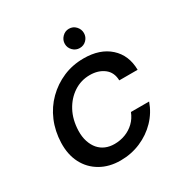

<svg xmlns="http://www.w3.org/2000/svg" viewBox="-160 -803 905 942"><g transform="rotate(-30 292.5 -331.5)"><path d="M256 12Q192 12 143.5 -16Q95 -44 69.5 -93.5Q44 -143 46 -209Q48 -274 71.5 -329.5Q95 -385 136.5 -426Q178 -467 231.5 -490Q285 -513 348 -513Q440 -513 494.5 -464Q549 -415 550 -332H446Q445 -378 413 -402.5Q381 -427 333 -427Q283 -427 242 -400Q201 -373 176 -326.5Q151 -280 149 -218Q148 -184 157 -156.5Q166 -129 182 -110.5Q198 -92 220.5 -82.5Q243 -73 271 -73Q303 -73 332 -84Q361 -95 383.5 -116.5Q406 -138 418 -169H521Q502 -115 463 -74.5Q424 -34 370.5 -11Q317 12 256 12ZM358 -566Q336 -566 320 -582Q304 -598 304 -620Q304 -642 320 -658.5Q336 -675 358 -675Q381 -675 396.5 -658.5Q412 -642 412 -620Q412 -598 396.5 -582Q381 -566 358 -566Z"/></g></svg>

Font: DM Sans 18pt Medium
Style: Italic
Weight: 500
Italic angle: -10°
Designer: Colophon Foundry, Jonny Pinhorn
Foundry: Colophon Foundry
Version: Version 4.004;gftools[0.9.30]